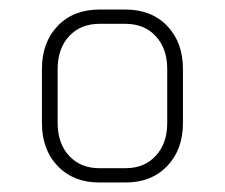

<svg xmlns="http://www.w3.org/2000/svg" viewBox="-20 -726 472 403"><path d="M68 -468V-581Q68 -637 101 -671.5Q134 -706 189 -706H243Q298 -706 331 -671.5Q364 -637 364 -581V-468Q364 -412 331 -377.5Q298 -343 244 -343H188Q134 -343 101 -377.5Q68 -412 68 -468ZM244 -373Q283 -373 307 -399Q331 -425 331 -468V-581Q331 -624 307 -650Q283 -676 243 -676H189Q149 -676 125 -650Q101 -624 101 -581V-468Q101 -425 125 -399Q149 -373 188 -373Z"/></svg>

Font: Bai Jamjuree ExtraLight
Style: Regular
Weight: 275
Designer: Katatrad Aksorn Co.,Ltd.
Foundry: Cadson Demak Co.,Ltd.
Version: Version 1.000; ttfautohint (v1.6)